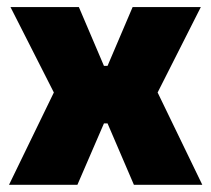

<svg xmlns="http://www.w3.org/2000/svg" viewBox="-20 -512 586 532"><path d="M5 0 141 -280V-232.5L9 -492.5H198.5L268 -329.5H278L347.5 -492.5H536.5L405 -232.5V-280L540.5 0H351L278 -170H268L194.5 0Z"/></svg>

Font: Anek Gurmukhi ExtraBold
Style: Regular
Weight: 800
Designer: Sarang Kulkarni (Gurmukhi), Yesha Goshar (Latin)
Foundry: Ek Type
Version: Version 1.003